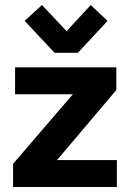

<svg xmlns="http://www.w3.org/2000/svg" viewBox="-20 -744 517 764"><path d="M290 -534H197L78 -661L147 -724L245 -620L341 -724L408 -661ZM40 -476H443V-386L207 -107H445V0H32V-92L270 -369H40Z"/></svg>

Font: Post Grotesk Bold
Style: Bold
Weight: 700
Version: Version 1.0